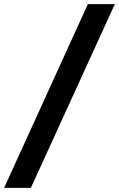

<svg xmlns="http://www.w3.org/2000/svg" viewBox="-61 -799 578 933"><path d="M-41 114 366 -779H497L89 114Z"/></svg>

Font: DM Sans 20pt
Style: Bold Italic
Weight: 700
Italic angle: -10°
Version: Version 4.004;gftools[0.9.30]